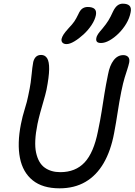

<svg xmlns="http://www.w3.org/2000/svg" viewBox="-20 -1012 733 1045"><path d="M304 13Q212 13 158 -30.5Q104 -74 88.5 -152.5Q73 -231 94 -337Q102 -378 115 -419.5Q128 -461 133 -488Q143 -534 147 -563Q151 -592 152.5 -610.5Q154 -629 156 -643Q158 -657 161 -675Q166 -694 176.5 -703.5Q187 -713 204 -713Q225 -713 236.5 -695Q248 -677 247.5 -635.5Q247 -594 233 -523Q227 -496 217.5 -464Q208 -432 199 -399Q190 -366 184 -337Q164 -238 176.5 -181Q189 -124 223.5 -99.5Q258 -75 308 -75Q391 -75 440.5 -128Q490 -181 513 -297Q526 -359 533.5 -407Q541 -455 548.5 -502Q556 -549 568 -607Q577 -656 598.5 -684Q620 -712 651 -712Q668 -712 677.5 -702Q687 -692 683 -671Q679 -653 673 -635Q667 -617 658.5 -589.5Q650 -562 640 -513Q629 -458 620.5 -401.5Q612 -345 601 -287Q583 -191 544 -124Q505 -57 445 -22Q385 13 304 13ZM530 -778Q514 -778 508 -784.5Q502 -791 504 -803Q506 -816 514.5 -828Q523 -840 538 -857Q558 -881 570 -900.5Q582 -920 595 -949Q606 -972 619 -982Q632 -992 648 -992Q674 -992 685 -980.5Q696 -969 691 -945Q685 -913 667 -883Q649 -853 625 -829.5Q601 -806 576 -792Q551 -778 530 -778ZM342 -772Q328 -772 320.5 -779.5Q313 -787 315 -800Q318 -812 326 -824.5Q334 -837 353 -858Q375 -881 385 -896Q395 -911 406 -934Q416 -957 428.5 -965.5Q441 -974 457 -974Q483 -974 494.5 -963.5Q506 -953 502 -930Q497 -904 478.5 -876Q460 -848 435 -825Q410 -802 385 -787Q360 -772 342 -772Z"/></svg>

Font: Shantell Sans
Style: Italic
Weight: 400
Italic angle: -11°
Designer: Stephen Nixon, Anya Danilova, Shantell Martin
Foundry: Arrow Type
Version: Version 1.011;[c5ecc13dd]